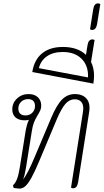

<svg xmlns="http://www.w3.org/2000/svg" viewBox="-20 -1115 616 1141"><path d="M512 -475Q512 -464 510 -450L444 -31Q438 4 414 4Q409 4 402 0L473 -450Q475 -464 475 -470Q475 -497 461.5 -511Q448 -525 424 -525Q393 -525 369 -498Q345 -471 317 -405L215 -162Q187 -95 167 -59Q147 -23 130.5 -8.5Q114 6 95 6Q89 6 77.5 4Q66 2 61 2L57 -14Q71 -26 80.5 -49.5Q90 -73 97 -116L132 -335Q140 -380 152 -403Q142 -400 126 -400Q92 -400 72.5 -417Q53 -434 53 -465Q53 -503 81 -529.5Q109 -556 150 -556Q185 -556 205 -537Q225 -518 225 -487Q225 -472 219.5 -459.5Q214 -447 199 -422Q188 -403 181 -385Q174 -367 169 -335L134 -116Q126 -70 118 -49Q145 -84 184 -177L284 -414Q317 -492 349 -524Q381 -556 426 -556Q466 -556 489 -534.5Q512 -513 512 -475ZM131 -429Q156 -429 172 -445Q188 -461 188 -485Q188 -505 177.5 -515.5Q167 -526 147 -526Q122 -526 105.5 -510Q89 -494 89 -470Q89 -450 100 -439.5Q111 -429 131 -429Z M521 -747Q539 -711 539 -663Q539 -650 535 -618L172 -687Q183 -759 229.5 -797.5Q276 -836 354 -836Q441 -836 491 -789L500 -846Q505 -881 530 -881Q535 -881 542 -877ZM353 -806Q296 -806 259 -780.5Q222 -755 211 -710L503 -655Q506 -724 465.5 -765Q425 -806 353 -806Z M515 -941 534 -1060Q539 -1095 563 -1095Q569 -1095 576 -1091L557 -972Q551 -937 527 -937Q522 -937 515 -941Z"/></svg>

Font: Thasadith
Style: Italic
Weight: 400
Italic angle: -9°
Designer: Cadson Demak Co.,Ltd.
Foundry: Cadson Demak Co.,Ltd.
Version: Version 1.000; ttfautohint (v1.6)